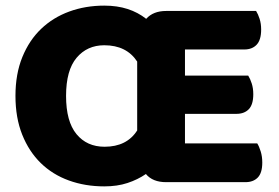

<svg xmlns="http://www.w3.org/2000/svg" viewBox="-20 -645 991 683"><path d="M895 -135Q902 -124 907.5 -106Q913 -88 913 -67Q913 -30 897 -13.5Q881 3 853 3H571Q523 3 499 -26Q470 -6 433.5 6Q397 18 351 18Q283 18 225 -3Q167 -24 125 -65Q83 -106 59 -166Q35 -226 35 -304Q35 -382 59.5 -442Q84 -502 126.5 -542.5Q169 -583 226.5 -604Q284 -625 351 -625Q397 -625 434 -613Q471 -601 500 -578Q525 -606 571 -606H891Q898 -595 903.5 -578Q909 -561 909 -540Q909 -503 893 -486Q877 -469 849 -469H638V-376H863Q870 -365 875.5 -348Q881 -331 881 -310Q881 -273 865 -256.5Q849 -240 821 -240H638V-135ZM468 -181V-426Q430 -484 351 -484Q290 -484 252.5 -439.5Q215 -395 215 -304Q215 -213 252 -168Q289 -123 352 -123Q431 -123 468 -181Z"/></svg>

Font: Baloo 2 Latin ExtraBold
Style: Regular
Weight: 400
Designer: Sarang Kulkarni and Ek Type
Foundry: Ek Type
Version: Version 1.001